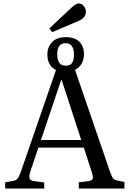

<svg xmlns="http://www.w3.org/2000/svg" viewBox="-20 -1091 750 1111"><path d="M282 -905 266 -927 395 -1048Q420 -1071 435 -1071Q453 -1071 465 -1056Q477 -1041 477 -1024Q477 -987 435 -970ZM10 0V-36L55 -44Q72 -47 81 -57Q90 -67 101 -98L304 -686Q279 -698 266.5 -721Q254 -744 254 -776Q254 -817 280.5 -846.5Q307 -876 362 -876Q413 -876 439.5 -849Q466 -822 466 -778Q466 -747 452.5 -723Q439 -699 414 -687L617 -96Q626 -71 633 -60.5Q640 -50 661 -46L700 -38V0H436V-36L493 -43Q512 -46 516 -56.5Q520 -67 512 -92L465 -237H202L155 -97Q148 -76 150.5 -61Q153 -46 178 -43L236 -35V0ZM361 -711Q388 -711 398 -728.5Q408 -746 408 -776Q408 -805 396.5 -823Q385 -841 359 -841Q332 -841 321.5 -822.5Q311 -804 311 -776Q311 -748 322 -729.5Q333 -711 361 -711ZM217 -281H450L337 -628H334Z"/></svg>

Font: Literata 36pt
Style: Regular
Weight: 400
Designer: Latin by Veronika Burian and Jose Scaglione. Greek by Irene Vlachou. Cyrillic by Vera Evstafieva.
Foundry: TypeTogether
Version: Version 3.002